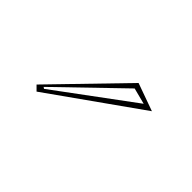

<svg xmlns="http://www.w3.org/2000/svg" viewBox="-39 -827 346 346"><g transform="rotate(45 134.0 -654.5)"><path d="M53 -584 44 -593 172 -725 225 -706ZM56 -599 59 -597 205 -705 174 -713Z"/></g></svg>

Font: Kalnia Glaze Thin Light
Style: Regular
Weight: 300
Version: Version 1.110